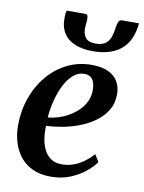

<svg xmlns="http://www.w3.org/2000/svg" viewBox="-89 -850 690 923"><g transform="rotate(10 256.5 -388.0)"><path d="M437 -97Q423 -76.5 393.2 -51.2Q363.5 -26 320.5 -7.5Q277.5 11 223.5 11Q170.5 11 132.8 -7Q95 -25 71.5 -55.8Q48 -86.5 37 -125.2Q26 -164 26 -205Q26.5 -277.5 49 -340.5Q71.5 -403.5 111.8 -451Q152 -498.5 206.5 -525.5Q261 -552.5 325 -552.5Q374.5 -552.5 406.2 -537.5Q438 -522.5 453.2 -496.2Q468.5 -470 469 -437Q469.5 -391.5 449 -357Q428.5 -322.5 394.5 -298Q360.5 -273.5 319.5 -257.8Q278.5 -242 236.5 -234.5Q194.5 -227 159 -226Q157.5 -191.5 162.5 -161Q167.5 -130.5 180 -107Q192.5 -83.5 213.5 -70Q234.5 -56.5 264 -56.5Q296 -56.5 323.5 -66.8Q351 -77 374.2 -94.5Q397.5 -112 416 -132.5ZM298.5 -504Q267 -504 242.5 -482Q218 -460 200.8 -424.8Q183.5 -389.5 173.2 -348Q163 -306.5 160 -267Q185.5 -269 212.5 -277.5Q239.5 -286 264.2 -300.8Q289 -315.5 308.8 -335.5Q328.5 -355.5 339.8 -380.8Q351 -406 350.5 -435.5Q350 -470.5 336.5 -487.2Q323 -504 298.5 -504ZM251.5 -788.5Q261 -788.5 263.2 -780.8Q265.5 -773 265 -760.5Q264.5 -752.5 263.5 -742Q262.5 -731.5 262 -723Q261 -693 275 -674.8Q289 -656.5 324 -656.5Q356 -656.5 372.8 -669.2Q389.5 -682 396.8 -703.2Q404 -724.5 407 -750.5Q409 -765.5 414 -777Q419 -788.5 430.5 -788.5H513Q513 -784.5 512.8 -780Q512.5 -775.5 511 -768.5Q499 -691.5 449 -654.8Q399 -618 317 -618Q267.5 -618 231 -632.8Q194.5 -647.5 174.8 -678.2Q155 -709 156.5 -755.5Q156.5 -764 157.5 -772.2Q158.5 -780.5 161 -788.5Z"/></g></svg>

Font: Merriweather 60pt SemiBold
Style: Italic
Weight: 600
Italic angle: -7.8°
Version: Version 2.101